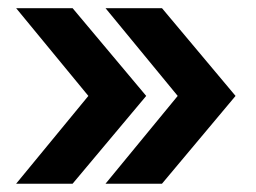

<svg xmlns="http://www.w3.org/2000/svg" viewBox="-20 -520 626 470"><path d="M19.5 -70.3 196.3 -285.2 19.5 -500H157.7L337.9 -285.2L157.7 -70.3ZM238.3 -70.3 415 -285.2 238.3 -500H376.5L556.6 -285.2L376.5 -70.3Z"/></svg>

Font: Inter Display SemiBold
Style: Regular
Weight: 600
Designer: Rasmus Andersson
Foundry: rsms
Version: Version 4.001;git-9221beed3